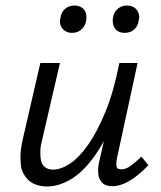

<svg xmlns="http://www.w3.org/2000/svg" viewBox="-20 -669 583 695"><path d="M385 5Q371 5 360.5 0Q350 -5 343.5 -16Q337 -27 336 -37Q335 -47 335 -51Q335 -64 338 -79L356 -158Q337 -124 317 -97Q277 -43 234 -18.5Q191 6 150 6Q127 6 106.5 -2Q86 -10 72 -29.5Q58 -49 56 -69Q54 -89 54 -98Q54 -126 62 -163L126 -441H197L134 -169Q127 -142 126.5 -129.5Q126 -117 126 -113Q126 -97 129.5 -84Q133 -71 144 -63Q155 -55 172 -55Q200 -55 233 -76.5Q266 -98 299 -145Q332 -192 362 -265Q392 -338 412 -441H478L404 -99Q401 -85 401 -76Q401 -70 403 -63Q405 -56 420 -56Q435 -56 452 -68Q469 -80 492 -102L517 -71Q482 -34 449 -14.5Q416 5 385 5ZM241 -550Q229 -550 220 -554.5Q211 -559 205.5 -566Q200 -573 198.5 -580Q197 -587 197 -591Q197 -598 199 -605Q202 -625 215.5 -637Q229 -649 250 -649Q261 -649 270 -645Q279 -641 284.5 -634Q290 -627 291.5 -619.5Q293 -612 293 -607Q293 -601 292 -595Q289 -575 275 -562.5Q261 -550 241 -550ZM431 -550Q419 -550 410 -554.5Q401 -559 396 -566Q391 -573 389.5 -581Q388 -589 388 -594Q388 -600 389 -605Q392 -625 406 -637Q420 -649 440 -649Q451 -649 460 -645Q469 -641 474.5 -634Q480 -627 482 -619.5Q484 -612 484 -607Q484 -602 482 -595Q480 -575 466 -562.5Q452 -550 431 -550Z"/></svg>

Font: Isabella Sans
Style: Italic
Weight: 400
Italic angle: -12°
Designer: Christian Thalmann (Catharsis Fonts), Cristiano Sobral
Foundry: The Isabella Sans Project Authors
Version: Version 2.026; ttfautohint (v1.8.4.7-5d5b-dirty)